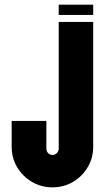

<svg xmlns="http://www.w3.org/2000/svg" viewBox="-20 -794 450 824"><path d="M232 -730V-774H380V-730ZM205 10Q157 10 117 -13.5Q77 -37 53.5 -76.5Q30 -116 30 -165V-275H179V-156Q179 -145 186.5 -137Q194 -129 205 -129Q216 -129 224 -137Q232 -145 232 -156V-700H380V-165Q380 -116 356.5 -76.5Q333 -37 293.5 -13.5Q254 10 205 10Z"/></svg>

Font: Vina Sans
Style: Regular
Weight: 400
Designer: Andree Nguyen
Foundry: Nguyen Type Foundry
Version: Version 1.002; ttfautohint (v1.8.4.7-5d5b);gftools[0.9.28]